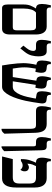

<svg xmlns="http://www.w3.org/2000/svg" viewBox="906 -1594 694 2547"><g transform="rotate(90 1253.5 -320.0)"><path d="M86 0Q63 0 51 -17.5Q39 -35 39 -76V-285Q39 -340 54.5 -378Q70 -416 91 -448V-450Q59 -451 45.5 -470.5Q32 -490 32 -529Q32 -553 36 -579.5Q40 -606 49 -647H79V-633Q79 -592 118 -592H332Q383 -592 410 -554.5Q437 -517 437 -448V-104Q437 0 361 0ZM93 -142H335Q365 -142 373.5 -156Q382 -170 382 -197V-378Q382 -419 370 -434.5Q358 -450 337 -450H146Q119 -429 106 -386.5Q93 -344 93 -291Z M621 -242 585 -283 619 -326Q641 -354 648 -375.5Q655 -397 655 -414Q655 -431 647 -440.5Q639 -450 619 -450H573Q538 -450 523 -468.5Q508 -487 508 -529Q508 -554 512 -579.5Q516 -605 525 -647H555V-632Q555 -592 594 -592H659Q694 -592 710.5 -565Q727 -538 727 -479Q727 -440 715.5 -392.5Q704 -345 666 -298Z M848 0Q840 -45 832.5 -99.5Q825 -154 821 -203Q817 -252 817 -283Q817 -319 823 -367Q829 -415 839 -455L832 -456Q803 -462 792.5 -478.5Q782 -495 782 -530Q782 -553 786.5 -582.5Q791 -612 801 -647H830V-634Q830 -598 860 -594L895 -590Q923 -586 934 -569.5Q945 -553 945 -523Q945 -501 941 -481.5Q937 -462 933 -442L890 -448Q884 -413 878.5 -374.5Q873 -336 873 -297Q873 -263 877.5 -222Q882 -181 889 -142H1002L1050 -455L1042 -456Q1012 -460 1001.5 -479Q991 -498 991 -530Q991 -553 996 -583Q1001 -613 1011 -647H1040V-634Q1040 -598 1071 -594L1105 -590Q1132 -586 1143.5 -570Q1155 -554 1155 -522Q1155 -502 1151.5 -482Q1148 -462 1143 -442L1105 -447L1058 -142H1130Q1166 -142 1192 -170.5Q1218 -199 1236 -243Q1254 -287 1265 -335Q1276 -383 1283 -422L1287 -448L1240 -456Q1211 -460 1200.5 -477.5Q1190 -495 1190 -530Q1190 -552 1194 -580.5Q1198 -609 1209 -647H1238V-634Q1238 -618 1245.5 -607Q1253 -596 1268 -595L1310 -589Q1337 -586 1346 -565Q1355 -544 1351 -518L1335 -411Q1329 -368 1317 -313.5Q1305 -259 1287.5 -204Q1270 -149 1246.5 -102.5Q1223 -56 1194.5 -28Q1166 0 1132 0Z M1688 7V-381Q1688 -417 1678.5 -433.5Q1669 -450 1634 -450H1453Q1417 -450 1402.5 -469Q1388 -488 1388 -530Q1388 -554 1392 -580Q1396 -606 1406 -647H1435V-633Q1435 -592 1474 -592H1624Q1683 -592 1710.5 -556Q1738 -520 1741 -443L1753 -30Q1741 -15 1731 -7Q1721 1 1704 7Z M1921 7V-408Q1921 -432 1916 -441Q1911 -450 1891 -450H1863Q1828 -450 1813 -469Q1798 -488 1798 -529Q1798 -553 1802 -578.5Q1806 -604 1816 -647H1845V-633Q1845 -592 1884 -592H1919Q1949 -592 1960.5 -577Q1972 -562 1973 -521L1985 -30Q1972 -15 1960.5 -7Q1949 1 1936 7Z M2055 0 2090 -142H2328Q2377 -142 2395.5 -162.5Q2414 -183 2414 -231V-364Q2414 -413 2396 -431.5Q2378 -450 2335 -450H2183Q2174 -434 2162.5 -404Q2151 -374 2151 -339V-336Q2161 -343 2174 -349.5Q2187 -356 2200 -356Q2221 -356 2236.5 -342Q2252 -328 2252 -297Q2252 -277 2244.5 -263.5Q2237 -250 2233 -243Q2222 -256 2207.5 -264.5Q2193 -273 2174 -273Q2145 -273 2115 -250H2090V-261Q2090 -323 2106.5 -371.5Q2123 -420 2137 -448V-450H2136Q2101 -450 2086 -469Q2071 -488 2071 -530Q2071 -554 2075.5 -580Q2080 -606 2089 -647H2119V-633Q2119 -592 2157 -592H2343Q2404 -592 2435.5 -551.5Q2467 -511 2467 -434V-188Q2467 0 2347 0Z"/></g></svg>

Font: Noto Serif Hebrew Condensed
Style: Bold
Weight: 700
Width: 3
Designer: Monotype Design Team
Foundry: Monotype Imaging Inc.
Version: Version 2.004; ttfautohint (v1.8.4.7-5d5b)